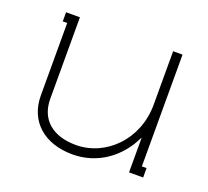

<svg xmlns="http://www.w3.org/2000/svg" viewBox="-89 -573 750 691"><g transform="rotate(20 285.5 -227.5)"><path d="M107 -464H54V-429H71V-152C71 -52 143 9 250 9C345 9 423 -47 463 -132H464V0H518V-36H500V-464H464V-259C464 -125 364 -27 250 -27C163 -27 107 -71 107 -152V-429Z"/></g></svg>

Font: Rawengulk
Style: Regular
Weight: 400
Version: Version 0.9